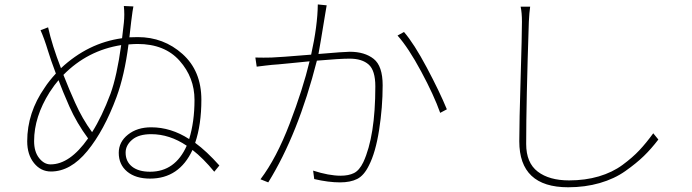

<svg xmlns="http://www.w3.org/2000/svg" viewBox="-20 -791 3040 844"><path d="M639.6 -36.1Q750 -36.1 800.8 -150.4Q725.6 -201.2 644.5 -201.2Q589.8 -201.2 561 -176.8Q532.2 -152.3 532.2 -120.1Q532.2 -81.1 560.5 -58.6Q588.9 -36.1 639.6 -36.1ZM465.8 -378.9Q494.1 -457 512.7 -592.8Q364.3 -569.3 258.8 -461.9Q285.2 -394.5 310.5 -338.9Q341.8 -268.6 384.8 -210Q427.7 -277.3 465.8 -378.9ZM202.1 -68.4Q287.1 -68.4 367.2 -182.6Q317.4 -250 285.2 -322.3Q253.9 -393.6 237.3 -438.5Q220.7 -419.9 198.2 -385.7Q129.9 -277.3 129.9 -170.9Q129.9 -124 151.9 -96.2Q173.8 -68.4 202.1 -68.4ZM556.6 -695.3 548.8 -627Q560.5 -627.9 585.9 -627.9Q699.2 -627.9 782.2 -553.7Q865.2 -479.5 865.2 -352.5Q865.2 -243.2 837.9 -163.1Q888.7 -126 944.3 -63.5L921.9 -36.1Q873 -95.7 826.2 -131.8Q767.6 -5.9 639.6 -5.9Q576.2 -5.9 539.1 -36.6Q502 -67.4 502 -119.1Q502 -167 542.5 -199.2Q583 -231.4 644.5 -231.4Q731.4 -231.4 811.5 -179.7Q835 -255.9 835 -351.6Q835 -450.2 769.5 -523.9Q704.1 -597.7 585 -597.7Q570.3 -597.7 544.9 -595.7Q527.3 -459 492.2 -364.3Q437.5 -216.8 363.8 -127Q290 -37.1 204.1 -37.1Q159.2 -37.1 129.4 -74.2Q99.6 -111.3 99.6 -169.9Q99.6 -295.9 176.8 -406.2Q194.3 -433.6 225.6 -467.8Q202.1 -530.3 190.4 -569.3Q174.8 -621.1 158.2 -658.2L191.4 -670.9Q209 -591.8 248 -491.2Q367.2 -602.5 516.6 -623Q523.4 -680.7 524.4 -690.4Q528.3 -726.6 524.4 -764.6L566.4 -762.7Q563.5 -751 556.6 -695.3Z M1377 -771.5 1416 -767.6Q1411.1 -742.2 1410.2 -733.4Q1385.7 -583 1379.9 -553.7Q1495.1 -563.5 1517.6 -563.5Q1583 -563.5 1622.6 -532.2Q1662.1 -501 1662.1 -416Q1662.1 -319.3 1646.5 -219.7Q1630.9 -120.1 1601.6 -63.5Q1580.1 -19.5 1550.3 -4.4Q1520.5 10.7 1474.6 10.7Q1423.8 10.7 1361.3 -3.9L1356.4 -41Q1425.8 -18.6 1477.5 -18.6Q1512.7 -18.6 1536.1 -30.3Q1559.6 -42 1577.1 -78.1Q1629.9 -192.4 1629.9 -411.1Q1629.9 -481.4 1600.6 -507.3Q1571.3 -533.2 1516.6 -533.2Q1474.6 -533.2 1373 -524.4Q1291 -202.1 1159.2 10.7L1125 -2.9Q1195.3 -95.7 1253.4 -247.6Q1311.5 -399.4 1340.8 -521.5Q1310.5 -518.6 1252 -512.7Q1193.4 -506.8 1175.8 -505.9L1148.4 -502.9Q1121.1 -500 1108.4 -498L1102.5 -538.1Q1138.7 -537.1 1173.8 -538.1Q1206.1 -539.1 1347.7 -550.8Q1376 -677.7 1377 -771.5ZM1727.5 -634.8 1755.9 -650.4Q1799.8 -599.6 1856 -494.1Q1912.1 -388.7 1944.3 -310.5L1915 -294.9Q1887.7 -372.1 1831.5 -476.6Q1775.4 -581.1 1727.5 -634.8Z M2268.6 -761.7H2310.5Q2306.6 -735.4 2304.7 -695.3Q2293 -343.8 2293 -158.2Q2293 -75.2 2343.8 -36.6Q2394.5 2 2481.4 2Q2552.7 2 2612.3 -15.6Q2671.9 -33.2 2716.3 -65.9Q2760.7 -98.6 2790.5 -130.4Q2820.3 -162.1 2851.6 -205.1L2874 -177.7Q2842.8 -136.7 2810.1 -105Q2777.3 -73.2 2729 -39.1Q2680.7 -4.9 2616.2 13.7Q2551.8 32.2 2477.5 32.2Q2262.7 32.2 2262.7 -169.9Q2262.7 -254.9 2268.6 -446.8Q2274.4 -638.7 2274.4 -695.3Q2274.4 -735.4 2268.6 -761.7Z"/></svg>

Font: Gen Shin Gothic ExtraLight
Style: Regular
Weight: 100
Designer: [Source Han Sans]
Ryoko NISHIZUKA  (kana & ideographs); Paul D. Hunt (Latin, Greek & Cyrillic); Wenlong ZHANG  (bopomofo
Version: Version 1.002.20150607